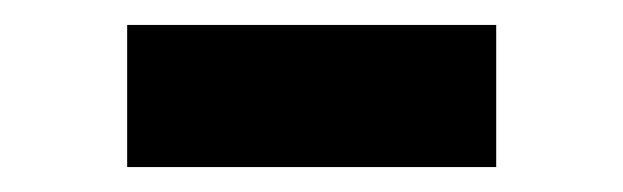

<svg xmlns="http://www.w3.org/2000/svg" viewBox="-20 -332 500 154"><path d="M82 -312H378V-198H82Z"/></svg>

Font: Space Grotesk Variable
Style: Regular
Weight: 400
Designer: Florian Karsten (Space Grotesk), Colophon Foundry (Space Mono)
Foundry: Florian Karsten
Version: Version 1.106